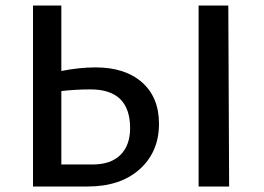

<svg xmlns="http://www.w3.org/2000/svg" viewBox="-20 -678 959 698"><path d="M327 -433Q435 -433 496.5 -378.5Q558 -324 558 -228Q558 -126 488 -63Q418 0 299 0H100V-658H203V-420Q270 -433 327 -433ZM810 -658 813 0H702V-658ZM316 -80Q383 -80 418 -115Q453 -150 453 -212Q453 -353 309 -353Q256 -353 203 -347V-80Z"/></svg>

Font: EauTest Semibold
Style: Regular
Weight: 600
Designer: Christian Thalmann (Catharsis Fonts)
Version: Version 0.001;PS 000.001;hotconv 1.0.88;makeotf.lib2.5.64775